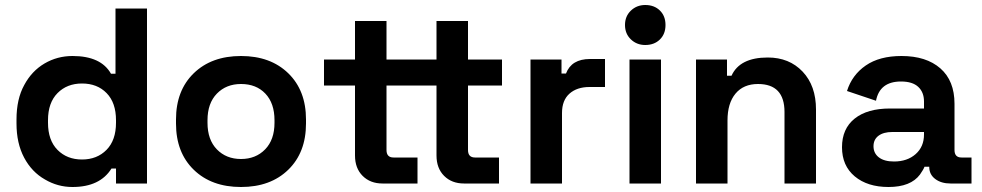

<svg xmlns="http://www.w3.org/2000/svg" viewBox="-20 -734 3928 768"><path d="M270 14Q211 14 160 -16Q107 -46 76.5 -103.5Q46 -161 46 -240V-256Q46 -338 77 -394Q107 -450 158 -480Q209 -510 270 -510Q384 -510 424 -439H442V-700H568V0H444V-60H426Q380 14 270 14ZM444 -243V-253Q444 -323 406.5 -361.5Q369 -400 308 -400Q248 -400 210 -361.5Q172 -323 172 -253V-243Q172 -173 210 -134.5Q248 -96 308 -96Q368 -96 406 -134.5Q444 -173 444 -243Z M684 -240V-256Q684 -372 755 -441Q826 -510 944 -510Q1062 -510 1133 -441Q1204 -372 1204 -256V-240Q1204 -124 1133 -55Q1062 14 944 14Q826 14 755 -55Q684 -124 684 -240ZM1078 -243V-253Q1078 -321 1041.5 -359.5Q1005 -398 944 -398Q885 -398 847.5 -359.5Q810 -321 810 -253V-243Q810 -175 847.5 -136.5Q885 -98 944 -98Q1003 -98 1040.5 -136.5Q1078 -175 1078 -243Z M1650 0H1510Q1461 0 1430.5 -30.5Q1400 -61 1400 -112V-392H1276V-496H1400V-650H1526V-496H1632V-392H1526V-134Q1526 -104 1554 -104H1650ZM1976 0H1836Q1787 0 1756.5 -30.5Q1726 -61 1726 -112V-392H1632V-496H1726V-650H1852V-496H1988V-392H1852V-134Q1852 -104 1880 -104H1976Z M2228 0H2102V-496H2226V-440H2244Q2266 -498 2340 -498H2400V-386H2338Q2288 -386 2258 -359.5Q2228 -333 2228 -282Z M2624 0H2498V-496H2624ZM2561 -554Q2527 -554 2503.5 -576.5Q2480 -599 2480 -634Q2480 -669 2503.5 -691.5Q2527 -714 2561 -714Q2597 -714 2619.5 -692Q2642 -670 2642 -634Q2642 -598 2619.5 -576Q2597 -554 2561 -554Z M2890 0H2764V-496H2888V-431H2906Q2939 -504 3051 -504Q3137 -504 3190.5 -447.5Q3244 -391 3244 -296V0H3118V-286Q3118 -398 3012 -398Q2954 -398 2922 -359.5Q2890 -321 2890 -252Z M3534 14Q3450 14 3399 -28.5Q3348 -71 3348 -145Q3348 -219 3398.5 -259.5Q3449 -300 3540 -300H3676V-328Q3676 -365 3653 -386.5Q3630 -408 3584 -408Q3499 -408 3484 -331L3368 -370Q3388 -434 3443 -472Q3498 -510 3586 -510Q3685 -510 3741.5 -460.5Q3798 -411 3798 -319V-134Q3798 -104 3826 -104H3866V0H3782Q3745 0 3721 -18Q3697 -36 3697 -66V-67H3678Q3674 -56 3660 -36Q3623 14 3534 14ZM3556 -88Q3609 -88 3642.5 -117.5Q3676 -147 3676 -196V-206H3549Q3514 -206 3494 -191Q3474 -176 3474 -149Q3474 -121 3495.5 -104.5Q3517 -88 3556 -88Z"/></svg>

Font: Rootstock Sans Headline
Style: Bold
Weight: 700
Designer: Florian Karsten
Foundry: Florian Karsten
Version: Version 2.000;FEAKit 1.0